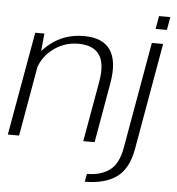

<svg xmlns="http://www.w3.org/2000/svg" viewBox="-63 -806 1010 1094"><g transform="rotate(5 442.5 -259.5)"><path d="M2.5 0H67L147 -455L160 -591.5H107.5ZM434 0H499L559 -342.5Q581 -467.5 538.2 -532.2Q495.5 -597 385.5 -597Q276.5 -597 196 -533.5Q115.5 -470 102 -394.5L128 -363Q142.5 -444.5 208.2 -497.5Q274 -550.5 358 -550.5Q442.5 -550.5 478.2 -500.8Q514 -451 494.5 -341.5ZM462.5 229.5Q575.5 229.5 643.2 182.2Q711 135 732 16.5L839 -591.5H774.5L667 18.5Q651 109.5 600.8 146.8Q550.5 184 471 184ZM802 -747.5 789 -673H853.5L866.5 -747.5Z"/></g></svg>

Font: Anybody SemiExpanded Light
Style: Italic
Weight: 300
Width: 6
Italic angle: -10°
Version: Version 1.113;gftools[0.9.25]